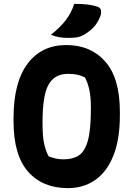

<svg xmlns="http://www.w3.org/2000/svg" viewBox="-20 -953 690 993"><path d="M323 -720Q449 -720 524.5 -634.5Q600 -549 600 -374V-358Q600 -231 566 -147Q532 -63 471.5 -21.5Q411 20 331 20Q200 20 125 -65.5Q50 -151 50 -326V-342Q50 -527 122.5 -623.5Q195 -720 323 -720ZM200 -313Q200 -243 209.5 -204.5Q219 -166 232 -144Q251 -137 268.5 -133Q286 -129 310 -129Q357 -129 388 -149.5Q419 -170 434.5 -226Q450 -282 450 -388V-401Q450 -451 442 -488.5Q434 -526 419 -553Q395 -564 376 -567.5Q357 -571 331 -571Q263 -571 231.5 -516Q200 -461 200 -324ZM364 -933Q405 -933 433.5 -929.5Q462 -926 485 -918Q499 -913 502 -900.5Q505 -888 500 -872Q487 -837 466.5 -814.5Q446 -792 414 -773Q396 -763 378.5 -760Q361 -757 333 -757Q308 -757 287 -760.5Q266 -764 243 -773Q289 -809 318.5 -846.5Q348 -884 364 -933Z"/></svg>

Font: Recursive Sn Csl St XBd
Style: Regular
Weight: 800
Version: Version 1.085;hotconv 1.1.0;makeotfexe 2.6.0; ttfautohint (v